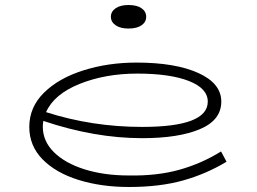

<svg xmlns="http://www.w3.org/2000/svg" viewBox="-20 -734 1026 767"><path d="M885 -88Q804 -39 711 -13Q618 13 495 13Q384 13 293 -15.5Q202 -44 149.5 -98Q97 -152 97 -227Q97 -306 156 -364Q215 -422 313.5 -453Q412 -484 525 -484Q680 -484 772 -442.5Q864 -401 864 -328Q864 -254 778.5 -218Q693 -182 548 -182Q358 -182 153 -251Q151 -237 151 -228Q151 -170 195.5 -126Q240 -82 318 -57.5Q396 -33 495 -33Q608 -31 697 -56Q786 -81 863 -129ZM164 -286Q348 -227 548 -227Q810 -227 810 -328Q810 -381 734.5 -410.5Q659 -440 528 -440Q401 -440 298.5 -399Q196 -358 164 -286ZM423 -667Q423 -688 442 -701Q461 -714 493 -714Q527 -714 545.5 -701Q564 -688 564 -667Q564 -646 545.5 -633Q527 -620 493 -620Q461 -620 442 -633Q423 -646 423 -667Z"/></svg>

Font: BioRhyme Expanded Light
Style: Regular
Weight: 300
Width: 7
Designer: Aoife Mooney
Foundry: Aoife Mooney Type
Version: Version 1.000